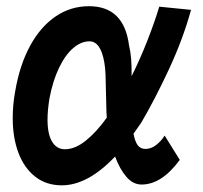

<svg xmlns="http://www.w3.org/2000/svg" viewBox="-20 -576 640 604"><path d="M20 -204.5Q20 -247 28 -290Q42 -371.5 74.5 -431.5Q107 -491.5 154.5 -524Q202 -556.5 260 -556.5Q370.5 -556.5 386 -432.5Q395 -397.5 394 -336.5Q420 -388 443.8 -448.8Q467.5 -509.5 481 -555L581 -545Q556 -454 511.8 -358.8Q467.5 -263.5 424 -189.5L400 -155.5Q404.5 -131 413.2 -119.2Q422 -107.5 437.5 -107.5Q455.5 -107.5 471.2 -119.8Q487 -132 498 -149.5L545.5 -73Q488.5 4.5 425.5 4.5Q398.5 4.5 377.8 -19.5Q357 -43.5 342 -83.5Q256 7 174.5 7Q125.5 7 90.8 -20.2Q56 -47.5 38 -95.2Q20 -143 20 -204.5ZM129.5 -199.5Q129.5 -154 144 -130.2Q158.5 -106.5 184 -106.5Q216.5 -106.5 250.2 -133.8Q284 -161 316 -206Q314.5 -223.5 314.5 -238.5L313.5 -279Q313 -317.5 312 -341Q311 -364.5 308 -380.5Q296.5 -446 261.5 -446Q235 -446 210 -424.5Q185 -403 165.5 -362.2Q146 -321.5 135.5 -266Q129.5 -228.5 129.5 -199.5Z"/></svg>

Font: JuliaMono ExtraBoldItalic
Style: Regular
Weight: 800
Italic angle: -9°
Monospace: yes
Designer: cormullion
Foundry: corm
Version: Version 0.049; ttfautohint (v1.8.4)